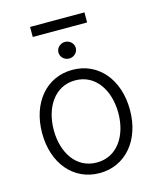

<svg xmlns="http://www.w3.org/2000/svg" viewBox="-123 -917 838 1014"><g transform="rotate(-15 295.5 -409.5)"><path d="M295.5 11.4C436.8 11.4 535.5 -104 535.5 -270.2C535.5 -437.5 436.8 -552.9 295.5 -552.9C154.1 -552.9 55.4 -437.5 55.4 -270.2C55.4 -104 154.1 11.4 295.5 11.4ZM295.5 -46.5C182.2 -46.5 119 -148.1 119 -270.2C119 -392.4 182.2 -495.4 295.5 -495.4C408.7 -495.4 471.9 -392.4 471.9 -270.2C471.9 -148.1 408.7 -46.5 295.5 -46.5ZM436.4 -829.5H139.2V-774.5H436.4ZM296.2 -614.7C322.1 -614.7 343.8 -635.3 343.8 -660.2C343.8 -685 322.1 -705.6 296.2 -705.6C270.2 -705.6 248.9 -685 248.9 -660.2C248.9 -635.3 270.2 -614.7 296.2 -614.7Z"/></g></svg>

Font: Karasuma Gothic
Style: Light
Weight: 300
Designer: Rasmus Andersson / Ryoko Nishizuka
Foundry: rsms
Version: Version 1.00